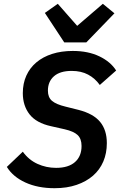

<svg xmlns="http://www.w3.org/2000/svg" viewBox="-20 -978 640 1010"><path d="M267 12Q179 12 113.5 -18Q48 -48 16 -100L100 -180Q131 -137 177 -116Q223 -95 275 -95Q340 -95 374.5 -125.5Q409 -156 409 -210Q409 -248 388.5 -267.5Q368 -287 320 -298L249 -314Q171 -331 135.5 -376.5Q100 -422 100 -488Q100 -539 118.5 -580Q137 -621 171.5 -650Q206 -679 254.5 -694.5Q303 -710 363 -710Q444 -710 503 -681.5Q562 -653 591 -607L505 -531Q480 -566 443.5 -585.5Q407 -605 357 -605Q296 -605 264 -577Q232 -549 232 -501Q232 -466 253.5 -447.5Q275 -429 325 -417L393 -400Q471 -380 506.5 -337Q542 -294 542 -225Q542 -172 523.5 -128.5Q505 -85 469.5 -54Q434 -23 383 -5.5Q332 12 267 12ZM318 -755 216 -910 284 -958 386 -842 521 -958 582 -908 434 -755Z"/></svg>

Font: IBM Plex Mono SemiBold
Style: Italic
Weight: 600
Italic angle: -9°
Monospace: yes
Designer: Mike Abbink, Paul van der Laan, Pieter van Rosmalen
Foundry: Bold Monday
Version: Version 2.3